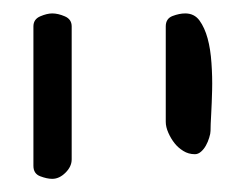

<svg xmlns="http://www.w3.org/2000/svg" viewBox="-20 -695 345 289"><path d="M58.6 -674.8Q67.4 -674.8 77.6 -670.4Q87.9 -666 87.9 -655.3V-455.1Q87.9 -444.3 78.6 -435.1Q69.3 -425.8 58.6 -425.8Q50.8 -425.8 40.5 -429.7Q30.3 -433.6 30.3 -445.3V-655.3Q30.3 -666 40.5 -670.4Q50.8 -674.8 58.6 -674.8ZM258.8 -674.8Q272.5 -674.8 280.3 -664.1Q288.1 -653.3 292.5 -637.2Q296.9 -621.1 298.3 -600.1Q299.8 -579.1 299.3 -559.6Q298.8 -540 297.9 -523.4Q296.9 -506.8 296.9 -498Q296.9 -494.1 294.9 -487.8Q293 -481.4 290 -476.1Q287.1 -470.7 282.7 -466.8Q278.3 -462.9 273.4 -462.9Q263.7 -462.9 255.9 -467.8Q248 -472.7 242.7 -479.5Q237.3 -486.3 233.4 -495.1Q229.5 -503.9 229.5 -511.7V-655.3Q229.5 -667 239.7 -670.9Q250 -674.8 258.8 -674.8Z"/></svg>

Font: Swanky and Moo Moo Cyrillic
Style: Regular
Weight: 400
Designer: Kimberly Geswein; Denis Ignatov
Foundry: Kimberly Geswein; Denis Ignatov
Version: Version 1.003 June 27, 2018